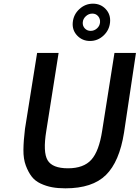

<svg xmlns="http://www.w3.org/2000/svg" viewBox="-20 -1020 760 1045"><path d="M376 -898Q380 -941 412 -970.5Q444 -1000 486 -1000Q528 -1000 555.5 -970.5Q583 -941 579 -898.5Q575 -856 543.5 -826.5Q512 -797 470 -797Q428 -797 400 -826.5Q372 -856 376 -898ZM447.5 -932Q432 -918 430.5 -898.5Q429 -879 441.5 -865.5Q454 -852 473.5 -852Q493 -852 508 -865.5Q523 -879 524.5 -898.5Q526 -918 514 -932Q502 -946 482.5 -946Q463 -946 447.5 -932ZM116 -319 182 -732H299L232 -308Q213 -192 239 -148Q265 -104 350 -104Q435 -104 477 -150.5Q519 -197 536 -308L603 -732H720L655 -298Q630 -140 556.5 -67.5Q483 5 336 5Q295 5 263 -1Q231 -7 201 -21Q171 -35 152.5 -59Q134 -83 120.5 -119Q107 -155 107.5 -204.5Q108 -254 116 -319Z"/></svg>

Font: Exo
Style: DemiBoldItalic
Weight: 600
Designer: Natanael Gama
Version: Version 1